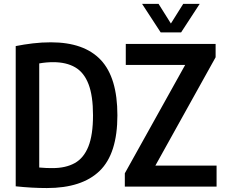

<svg xmlns="http://www.w3.org/2000/svg" viewBox="-20 -968 1165 996"><path d="M223 7.5Q146 7.5 61.5 -1.5V-729Q104 -737.5 150 -743Q196 -748.5 244 -748.5Q416.5 -748.5 502.8 -657Q589 -565.5 589 -370Q589 -171 497.2 -81.8Q405.5 7.5 223 7.5ZM252.5 -96Q321 -96 367.8 -122Q414.5 -148 438.5 -208Q462.5 -268 462.5 -370Q462.5 -471 439.2 -531.5Q416 -592 370 -618.8Q324 -645.5 256 -645.5Q220 -645.5 183.5 -639V-99Q204 -97 220.8 -96.5Q237.5 -96 252.5 -96ZM627.5 0V-69L940.5 -631H632.5V-740H1098.5V-671L786 -109H1103.5V0ZM813.5 -800 717 -948H802.5L866.5 -846L930.5 -948H1016L919.5 -800Z"/></svg>

Font: Encode Sans Condensed Condensed SemiBold
Style: Regular
Weight: 600
Width: 3
Designer: Multiple Designers
Foundry: Impallari Type
Version: Version 3.000; ttfautohint (v1.8.3) -l 8 -r 50 -G 200 -x 14 